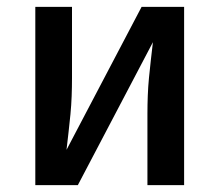

<svg xmlns="http://www.w3.org/2000/svg" viewBox="-20 -540 640 560"><path d="M83 0V-520H190V-312Q190 -286 189 -259.5Q188 -233 185.5 -207Q183 -181 180 -155Q177 -129 174 -103L393 -520H517V0H410V-208Q410 -234 411 -260.5Q412 -287 414.5 -313Q417 -339 420 -365Q423 -391 426 -417L207 0Z"/></svg>

Font: Zed Mono Semibold Extended
Style: Regular
Weight: 600
Width: 7
Monospace: yes
Designer: Belleve Invis
Foundry: Belleve Invis
Version: Version 1.0.0; ttfautohint (v1.8.4)